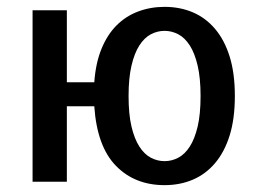

<svg xmlns="http://www.w3.org/2000/svg" viewBox="-20 -530 755 560"><path d="M665 -250Q665 -184 650 -135.5Q635 -87 607.5 -54.5Q580 -22 542.5 -6Q505 10 460 10Q373 10 318 -46.5Q263 -103 255 -220H175V0H75V-500H175V-290H255Q259 -346 276 -387.5Q293 -429 320 -456Q347 -483 383 -496.5Q419 -510 460 -510Q505 -510 542.5 -494Q580 -478 607.5 -445.5Q635 -413 650 -364.5Q665 -316 665 -250ZM565 -250Q565 -302 556.5 -338.5Q548 -375 533.5 -397.5Q519 -420 500 -430Q481 -440 460 -440Q439 -440 420 -430Q401 -420 386.5 -397.5Q372 -375 363.5 -338.5Q355 -302 355 -250Q355 -197 363.5 -161Q372 -125 386.5 -102.5Q401 -80 420 -70Q439 -60 460 -60Q481 -60 500 -70Q519 -80 533.5 -102.5Q548 -125 556.5 -161Q565 -197 565 -250Z"/></svg>

Font: Scada
Style: Regular
Weight: 400
Designer: Jovanny Lemonad
Foundry: Jovanny Lemonad
Version: Version 3.005; ttfautohint (v0.91) -l 8 -r 50 -G 200 -x 0 -w